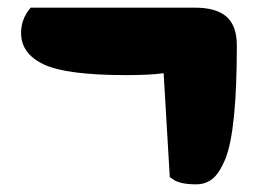

<svg xmlns="http://www.w3.org/2000/svg" viewBox="-20 -473 673 501"><path d="M35 -387Q35 -424 60 -453H489Q544 -453 571 -429.5Q598 -406 598 -354Q598 -133 568 -58Q552 -20 534 -6Q516 8 492 8Q448 8 430 -6L423 -11L407 -282Q373 -277 310 -277Q153 -277 94 -305Q35 -333 35 -387Z"/></svg>

Font: Chela One
Style: Regular
Weight: 400
Designer: Miguel Hernandez
Foundry: LatinoType
Version: Version 1.001